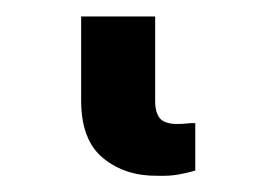

<svg xmlns="http://www.w3.org/2000/svg" viewBox="-20 27 336 234"><path d="M171.5 241.2Q133 241.7 106 220Q79 198.2 78.9 149.8V47.1H169.1V149.4Q169 164.3 174.9 171.2Q180.8 178.1 195.9 178.1Q203 178.1 208.6 177.4Q214.3 176.7 218 177.1V234.8Q208.5 237.8 197.5 239.7Q186.5 241.7 171.5 241.2Z"/></svg>

Font: Inter
Style: Regular
Weight: 400
Designer: Rasmus Andersson
Foundry: rsms
Version: Version 4.000;git-8c9346024